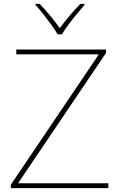

<svg xmlns="http://www.w3.org/2000/svg" viewBox="-20 -969 618 989"><path d="M538 0H36V-18L489 -689H64V-714H526V-696L73 -25H538ZM415 -949V-943Q397 -923 374.5 -895.5Q352 -868 331.5 -840.5Q311 -813 299 -792H277Q265 -813 245 -840.5Q225 -868 203.5 -895.5Q182 -923 163 -943V-949H184Q212 -921 239.5 -887Q267 -853 288 -824Q309 -853 337.5 -887Q366 -921 394 -949Z"/></svg>

Font: Noto Sans Cherokee Thin
Style: Regular
Weight: 100
Designer: Monotype Design Team
Foundry: Monotype Imaging Inc.
Version: Version 2.001; ttfautohint (v1.8.4.7-5d5b)